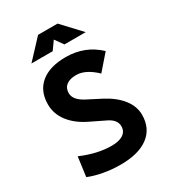

<svg xmlns="http://www.w3.org/2000/svg" viewBox="-215 -1011 1016 1134"><g transform="rotate(-30 293.0 -444.0)"><path d="M269 9.8Q210 9.8 154.3 -0.2Q98.6 -10.3 54.7 -28.3L72.3 -160.2Q182.6 -113.3 276.9 -113.3Q329.1 -113.3 356.9 -131.8Q384.8 -150.4 384.8 -185.1Q384.8 -230.5 327.6 -257.3L228 -305.7Q154.3 -341.8 113.8 -395Q73.2 -448.2 73.2 -512.7Q73.2 -603.5 133.3 -653.3Q193.4 -703.1 303.2 -703.1Q434.6 -703.1 526.4 -615.7L437.5 -513.7Q367.7 -580.6 303.7 -580.6Q260.7 -580.6 236.8 -562.3Q212.9 -543.9 212.9 -509.3Q212.9 -462.9 277.8 -428.7L371.6 -380.4Q444.8 -342.3 484.6 -291.5Q524.4 -240.7 524.4 -182.6Q524.4 -90.3 458 -40.3Q391.6 9.8 269 9.8ZM109.9 -771.5 228.5 -898.4H361.3L480 -771.5H335L294.9 -827.6L254.9 -771.5Z"/></g></svg>

Font: Caskaydia Cove
Style: Bold
Weight: 700
Monospace: yes
Designer: Aaron Bell
Foundry: Saja Typeworks
Version: Version 4.300; ttfautohint (v1.8.3)